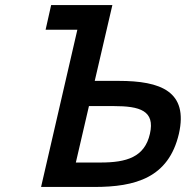

<svg xmlns="http://www.w3.org/2000/svg" viewBox="-20 -743 738 762"><path d="M690 -212C728 -380 618 -422 451 -422H356L426 -723H183L161 -625H287L143 -1H354C517 -1 649 -37 690 -212ZM431 -322C535 -322 596 -304 575 -212C554 -119 482 -98 379 -98H281L333 -322Z"/></svg>

Font: Perun Medium Italic
Style: Regular
Weight: 500
Italic angle: -12°
Foundry: Copyright (c) Stefan Peev, Context Ltd, 2016
Version: Version 1.026